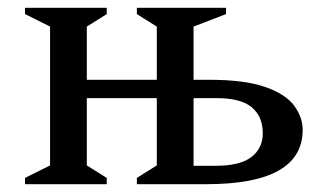

<svg xmlns="http://www.w3.org/2000/svg" viewBox="-20 -471 822 491"><path d="M108 -403 44 -435V-451H253V-435L202 -403V-267H381V-403L330 -435V-451H558V-435L475 -403V-267H514Q606 -267 658.5 -248.5Q711 -230 732.5 -200.5Q754 -171 754 -139Q754 0 508 0H330V-16L381 -48V-220H202V-48L253 -16V0H44V-16L108 -48ZM535 -220H475V-47H531Q594 -47 623 -69.5Q652 -92 652 -130Q652 -173 624 -196.5Q596 -220 535 -220Z"/></svg>

Font: Spectral Medium
Style: Regular
Weight: 500
Designer: Jean-Baptiste Levee
Foundry: Production Type
Version: Version 2.001